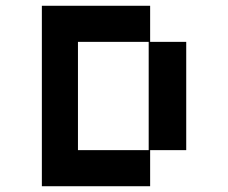

<svg xmlns="http://www.w3.org/2000/svg" viewBox="-20 -645 790 665"><path d="M125 0V-625H500V-500H625V-125H500V0ZM250 -125H495V-500H250Z"/></svg>

Font: Silkscreen
Style: Regular
Weight: 400
Designer: Jason Kottke
Foundry: Jason Kottke
Version: Version 1.001; ttfautohint (v1.8.4.7-5d5b)